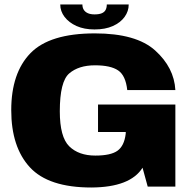

<svg xmlns="http://www.w3.org/2000/svg" viewBox="-20 -830 867 854"><path d="M386.5 4Q559.5 3 614 -84L637 0H760V-365H416V-243H539.5L539 -234Q532.5 -181 502.5 -159.5Q472.5 -138 404 -138Q330 -138 288 -179.2Q246 -220.5 246 -335Q246 -467.5 288 -503.5Q330 -539.5 402.5 -539.5Q472 -539.5 505.5 -516.8Q539 -494 546 -429.5H760Q754.5 -529.5 670.2 -605.5Q586 -681.5 402 -681.5Q201 -681.5 115.5 -593.5Q30 -505.5 30 -340Q30 -176 112.8 -86Q195.5 4 386.5 4ZM400.5 -699Q448 -699 482 -714.2Q516 -729.5 534.2 -754.8Q552.5 -780 552.5 -810H455Q455 -796 449.8 -786Q444.5 -776 432.5 -771Q420.5 -766 400.5 -766Q383 -766 371 -771.2Q359 -776.5 352.8 -786.2Q346.5 -796 346.5 -810H248Q248 -780 267.2 -754.8Q286.5 -729.5 320.5 -714.2Q354.5 -699 400.5 -699Z"/></svg>

Font: Anybody SemiExpanded ExtraBold
Style: Regular
Weight: 800
Width: 6
Version: Version 1.113;gftools[0.9.25]